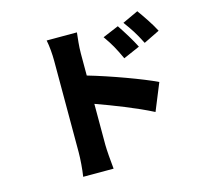

<svg xmlns="http://www.w3.org/2000/svg" viewBox="-121 -954 1243 1159"><g transform="rotate(-15 500.0 -374.5)"><path d="M927 -668C905 -712 864 -772 833 -815L734 -769C773 -716 792 -688 827 -619ZM787 -606C765 -651 726 -713 696 -758L596 -716C635 -661 652 -630 684 -561ZM438 -656C438 -704 444 -748 448 -786H259C267 -748 271 -696 271 -656V-85C271 -44 266 23 259 66H449C444 21 438 -58 438 -85V-342C544 -304 681 -251 782 -199L851 -368C767 -409 573 -480 438 -519Z"/></g></svg>

Font: Noto Sans CJK KR Black
Style: Regular
Weight: 900
Designer: Ryoko NISHIZUKA (kana & ideographs); Paul D. Hunt (Latin, Greek & Cyrillic); Wenlong ZHANG (bopomofo); Sandoll Communica
Foundry: Adobe Systems Incorporated
Version: Version 1.004;PS 1.004;hotconv 1.0.82;makeotf.lib2.5.63406